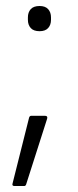

<svg xmlns="http://www.w3.org/2000/svg" viewBox="-20 -483 259 640"><path d="M112 -379Q92 -379 82.5 -389.5Q73 -400 73 -417V-425Q73 -442 82.5 -452.5Q92 -463 112 -463Q131 -463 140.5 -452.5Q150 -442 150 -425V-417Q150 -400 140.5 -389.5Q131 -379 112 -379ZM28 137Q19 137 22 128L77 -91Q79 -97 84 -97H130Q140 -97 137 -87L67 132Q65 137 61 137Z"/></svg>

Font: Sofia Sans Light
Style: Regular
Weight: 300
Designer: Botio Nikoltchev, Ani Petrova
Foundry: lettersoup
Version: Version 4.100; ttfautohint (v1.8.3)